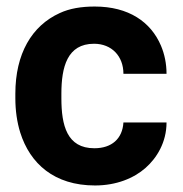

<svg xmlns="http://www.w3.org/2000/svg" viewBox="-20 -558 559 588"><path d="M27 -257C27 -220 32 -184 42 -152C72 -57 146 10 271 10C336 10 390 -12 426 -44C460 -74 490 -122 490 -183H358C355 -133 322 -104 269 -104C185 -104 168 -174 168 -257V-271C168 -353 186 -424 268 -424C322 -424 358 -386 358 -332H490C490 -363 484 -392 473 -418C442 -491 374 -538 270 -538C229 -538 193 -532 163 -518C77 -479 27 -393 27 -271Z"/></svg>

Font: Asimov Pro
Style: Bd
Weight: 700
Designer: Google
Version: Version 2.000980; 2014